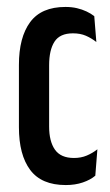

<svg xmlns="http://www.w3.org/2000/svg" viewBox="-20 -526 318 553"><path d="M169.5 7Q99.5 7 67 -36.5Q34.5 -80 34.5 -159.5V-339Q34.5 -418.5 66.8 -462.2Q99 -506 168.5 -506Q186.5 -506 201.5 -502.5Q216.5 -499 229.2 -493Q242 -487 251.5 -479.5L257.5 -405Q243.5 -416 227.5 -423Q211.5 -430 190 -430Q152.5 -430 137 -406Q121.5 -382 121.5 -338V-161.5Q121.5 -119 138.2 -95Q155 -71 193 -71Q213.5 -71 230 -78Q246.5 -85 260.5 -96L254.5 -20Q240.5 -8 218.5 -0.5Q196.5 7 169.5 7Z"/></svg>

Font: Anek Tamil Condensed Medium
Style: Regular
Weight: 500
Width: 3
Designer: Aadarsh Rajan (Tamil), Yesha Goshar (Latin)
Foundry: Ek Type
Version: Version 1.003